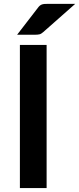

<svg xmlns="http://www.w3.org/2000/svg" viewBox="-20 -950 400 970"><path d="M66.5 0ZM215.5 0H80.5V-723H215.5ZM360 -930.5 198 -787.5Q188 -778.5 179 -776.5Q170 -774.5 156 -774.5H66.5L171 -910Q176 -917 181 -921.2Q186 -925.5 192 -927.5Q198 -929.5 205.2 -930Q212.5 -930.5 222.5 -930.5Z"/></svg>

Font: Lato
Style: Bold
Weight: 700
Designer: Lukasz Dziedzic
Foundry: tyPoland Lukasz Dziedzic
Version: Version 2.007; 2014-02-27